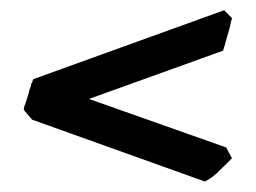

<svg xmlns="http://www.w3.org/2000/svg" viewBox="-20 -469 494 371"><path d="M428.2 -163.1 404.8 -140.1Q393.6 -127.9 376 -118.2L42 -237.8L25.9 -256.8L26.9 -263.2L29.8 -271L35.2 -288.1Q36.1 -290 36.1 -292Q36.1 -293.9 37.1 -295.9Q38.1 -298.8 40 -303.2V-306.2Q40 -307.1 42 -309.1L43.9 -315.9L413.1 -449.2L428.2 -434.1Q427.2 -429.2 424.8 -419.9Q423.8 -414.1 419.9 -401.9Q416 -388.7 415 -383.8Q414.1 -380.9 412.6 -376.5Q411.1 -372.1 411.1 -371.1L151.9 -277.8L417 -184.1Z"/></svg>

Font: Gentium Basic
Style: Bold
Weight: 700
Designer: J. Victor Gaultney and Annie Olsen
Foundry: SIL International
Version: Version 1.100